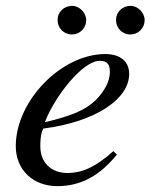

<svg xmlns="http://www.w3.org/2000/svg" viewBox="-20 -626 515 657"><path d="M134 -209C168 -298 264 -418 321 -418C349 -418 356 -403 356 -379C356 -348 337 -312 306 -282C269 -247 221 -229 135 -208ZM368 -109C303 -50 255 -34 211 -34C155 -34 118 -70 118 -125C118 -140 118 -166 128 -186C307 -209 422 -287 422 -373C422 -415 393 -441 340 -441C190 -441 34 -281 34 -126C34 -43 95 11 176 11C259 11 323 -27 380 -97ZM275 -557C275 -582 252 -606 227 -606C199 -606 177 -585 177 -558C177 -530 198 -508 226 -508C253 -508 275 -530 275 -557ZM475 -557C475 -582 452 -606 427 -606C399 -606 377 -585 377 -558C377 -530 398 -508 426 -508C453 -508 475 -530 475 -557Z"/></svg>

Font: XITS
Style: Italic
Weight: 400
Italic angle: -16.33°
Designer: MicroPress Inc., with final additions and corrections provided by Coen Hoffman, Elsevier (retired)
Version: Version 1.302